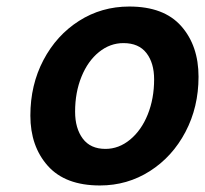

<svg xmlns="http://www.w3.org/2000/svg" viewBox="-20 -560 628 588"><path d="M73 -206Q73 -300 113 -376Q153 -452 222 -496Q291 -540 376 -540Q482 -540 535 -480Q588 -420 588 -325Q588 -232 548 -156Q508 -80 439 -36Q370 8 286 8Q180 8 126.5 -52Q73 -112 73 -206ZM452 -317Q452 -367 428.5 -397.5Q405 -428 358 -428Q317 -428 283 -400.5Q249 -373 229.5 -325Q210 -277 210 -218Q210 -167 233.5 -135.5Q257 -104 303 -104Q344 -104 378.5 -132.5Q413 -161 432.5 -209.5Q452 -258 452 -317Z"/></svg>

Font: Be Vietnam
Style: Bold Italic
Weight: 700
Italic angle: -9.66701°
Designer: Gabriel Lam
Foundry: TypeRant
Version: Version 3.000